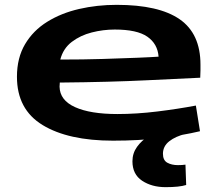

<svg xmlns="http://www.w3.org/2000/svg" viewBox="-20 -571 900 793"><path d="M447 10Q262 10 156 -54.5Q50 -119 50 -254Q50 -332 83.5 -388.5Q117 -445 175 -481Q233 -517 307 -534Q381 -551 462 -551Q636 -551 722 -491.5Q808 -432 808 -304Q808 -295 808 -280Q808 -265 807 -250Q738 -247 587 -239.5Q436 -232 227 -230Q227 -225 226.5 -221Q226 -217 226 -213Q227 -157 290 -128.5Q353 -100 465 -100Q544 -100 629.5 -110.5Q715 -121 789 -135L806 -29Q734 -12 644.5 -1Q555 10 447 10ZM229 -325Q323 -325 405 -327.5Q487 -330 547.5 -332.5Q608 -335 635 -337Q631 -390 588.5 -419.5Q546 -449 454 -449Q406 -449 359 -437Q312 -425 276.5 -398Q241 -371 229 -325ZM664 202Q607 202 567 175.5Q527 149 527 95Q527 62 546 35.5Q565 9 594 -8.5Q623 -26 653 -33L747 -18Q705 -8 679 12.5Q653 33 653 64Q653 91 671 101Q689 111 715 111Q724 111 731.5 110.5Q739 110 746 109L749 193Q721 202 664 202Z"/></svg>

Font: Georama ExtraExtended SemiBold
Style: Regular
Weight: 600
Width: 8
Designer: Jean-Baptiste Levee
Foundry: Production Type
Version: Version 1.000